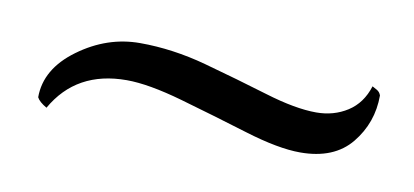

<svg xmlns="http://www.w3.org/2000/svg" viewBox="-27 -294 373 173"><g transform="rotate(10 159.5 -208.0)"><path d="M251 -172Q231 -172 200 -181.5Q169 -191 137.5 -200Q106 -209 86 -209Q40 -209 19 -172Q12 -176 10 -180Q10 -206 36 -225Q62 -244 92 -244Q122 -244 153 -235.5Q184 -227 212 -218.5Q240 -210 259 -210Q275 -210 287.5 -218Q300 -226 305 -242Q307 -241 309.5 -239.5Q312 -238 313 -235Q313 -210 297.5 -191Q282 -172 251 -172Z"/></g></svg>

Font: The Nautigal
Style: Bold
Weight: 700
Designer: Robert E. Leuschke
Foundry: Robert E. Leuschke
Version: Version 1.100; ttfautohint (v1.8.3)